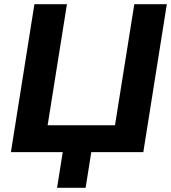

<svg xmlns="http://www.w3.org/2000/svg" viewBox="-20 -725 815 915"><path d="M252 170 279 0H32L144 -705H299L207 -128H528L620 -705H775L663 0H415L388 170Z"/></svg>

Font: Nunito Sans ExtraBold
Style: Italic
Weight: 800
Italic angle: -9°
Designer: Vernon Adams
Foundry: Vernon Adams
Version: Version 3.006; ttfautohint (v1.8.3)